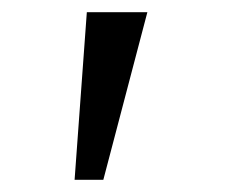

<svg xmlns="http://www.w3.org/2000/svg" viewBox="-20 -720 372 314"><path d="M102 -426 122 -700H221L149 -426Z"/></svg>

Font: Lexend Tera Light
Style: Regular
Weight: 300
Designer: Bonnie Shaver-Troup, Thomas Jockin
Foundry: Lexend
Version: Version 1.007